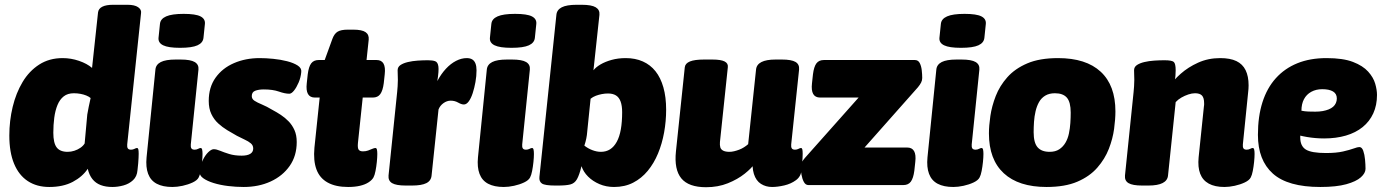

<svg xmlns="http://www.w3.org/2000/svg" viewBox="-20 -774 5801 803"><path d="M186 8Q134 8 96.5 -16.5Q59 -41 39 -89Q19 -137 19 -207Q19 -269 33 -327Q47 -385 74.5 -431Q102 -477 144 -504Q186 -531 242 -531Q277 -531 310.5 -519.5Q344 -508 365 -490L390 -722Q392 -738 408 -746Q424 -754 453 -754H513Q543 -754 557.5 -744Q572 -734 570 -720L512 -170Q511 -159 514.5 -153.5Q518 -148 528 -148Q536 -148 542.5 -151.5Q549 -155 553 -155Q557 -155 558.5 -149.5Q560 -144 560 -131Q560 -124 559.5 -114Q559 -104 558 -91Q557 -78 555 -62Q553 -36 536.5 -20.5Q520 -5 496.5 1.5Q473 8 450 8Q422 8 401 0Q380 -8 366.5 -25Q353 -42 347 -68Q325 -35 284.5 -13.5Q244 8 186 8ZM263 -139Q277 -139 291 -143.5Q305 -148 316.5 -156Q328 -164 334 -174L345 -295Q347 -309 351 -327Q355 -345 359 -364Q352 -370 341 -374.5Q330 -379 316.5 -381.5Q303 -384 289 -384Q263 -384 246.5 -371Q230 -358 220.5 -335Q211 -312 207 -282Q203 -252 203 -219Q203 -176 217 -157.5Q231 -139 263 -139Z M701 8Q661 8 635.5 -5.5Q610 -19 599.5 -47Q589 -75 593 -116L630 -483Q632 -504 652.5 -514.5Q673 -525 715 -525H735Q777 -525 794.5 -514.5Q812 -504 810 -483L778 -170Q777 -159 780.5 -153.5Q784 -148 794 -148Q802 -148 808.5 -151.5Q815 -155 819 -155Q824 -155 825.5 -148Q827 -141 827 -130Q827 -116 825 -96.5Q823 -77 819.5 -59Q816 -41 811 -32Q805 -20 786 -11Q767 -2 744 3Q721 8 701 8ZM733 -574Q684 -574 662.5 -584.5Q641 -595 643 -616L649 -674Q651 -695 675 -705.5Q699 -716 748 -716Q798 -716 818.5 -705.5Q839 -695 837 -674L831 -616Q829 -595 806 -584.5Q783 -574 733 -574Z M999 8Q967 8 934 4Q901 0 873.5 -8.5Q846 -17 829.5 -29Q813 -41 815 -57Q818 -83 828 -104Q838 -125 851 -137.5Q864 -150 874 -150Q885 -150 900.5 -143.5Q916 -137 938.5 -130Q961 -123 991 -123Q1014 -123 1026.5 -130.5Q1039 -138 1039 -153Q1039 -166 1029 -174.5Q1019 -183 1003.5 -190Q988 -197 971 -206Q951 -217 930.5 -229.5Q910 -242 892.5 -258Q875 -274 864 -297Q853 -320 853 -352Q853 -409 881.5 -449Q910 -489 958.5 -510Q1007 -531 1066 -531Q1092 -531 1122.5 -528Q1153 -525 1180.5 -518Q1208 -511 1225 -500Q1242 -489 1240 -473Q1238 -450 1229 -429Q1220 -408 1209.5 -395Q1199 -382 1190 -382Q1172 -382 1146.5 -391Q1121 -400 1083 -400Q1062 -400 1047.5 -394.5Q1033 -389 1033 -372Q1033 -360 1044.5 -352.5Q1056 -345 1075.5 -337Q1095 -329 1120 -314Q1137 -305 1154.5 -293.5Q1172 -282 1187 -266.5Q1202 -251 1211.5 -230Q1221 -209 1221 -180Q1221 -122 1191.5 -80Q1162 -38 1112 -15Q1062 8 999 8Z M1436 8Q1384 8 1350.5 -10.5Q1317 -29 1303.5 -65.5Q1290 -102 1295 -156L1317 -366H1297Q1256 -366 1263 -426L1267 -463Q1271 -495 1281.5 -509Q1292 -523 1313 -523H1338L1370 -611Q1378 -633 1392 -641.5Q1406 -650 1435 -650H1457Q1494 -650 1509 -639.5Q1524 -629 1522 -608L1513 -523H1555Q1596 -523 1589 -463L1585 -426Q1581 -395 1570.5 -380.5Q1560 -366 1539 -366H1497L1477 -176Q1475 -155 1480 -148Q1485 -141 1498 -141Q1510 -141 1519.5 -144.5Q1529 -148 1537 -151.5Q1545 -155 1550 -155Q1555 -155 1556.5 -148Q1558 -141 1558 -130Q1558 -116 1556 -96.5Q1554 -77 1550.5 -59Q1547 -41 1542 -32Q1536 -21 1521.5 -11.5Q1507 -2 1485.5 3Q1464 8 1436 8Z M1677 2Q1637 2 1620 -8Q1603 -18 1605 -40L1641 -389Q1642 -397 1643 -413Q1644 -429 1644 -440Q1644 -450 1643.5 -459.5Q1643 -469 1643 -480Q1643 -494 1655 -502Q1667 -510 1686 -514.5Q1705 -519 1727 -520.5Q1749 -522 1770 -522Q1789 -522 1800 -518Q1811 -514 1813.5 -496Q1816 -478 1809 -435Q1825 -465 1845 -486.5Q1865 -508 1887.5 -519.5Q1910 -531 1932 -531Q1946 -531 1955 -525.5Q1964 -520 1968.5 -508.5Q1973 -497 1973 -480Q1973 -456 1968.5 -431Q1964 -406 1957 -384.5Q1950 -363 1940.5 -350Q1931 -337 1920 -337Q1910 -337 1896 -345Q1882 -353 1865 -353Q1849 -353 1834.5 -342.5Q1820 -332 1814 -316L1785 -40Q1783 -18 1763 -8Q1743 2 1703 2Z M2087 8Q2047 8 2021.5 -5.5Q1996 -19 1985.5 -47Q1975 -75 1979 -116L2016 -483Q2018 -504 2038.5 -514.5Q2059 -525 2101 -525H2121Q2163 -525 2180.5 -514.5Q2198 -504 2196 -483L2164 -170Q2163 -159 2166.5 -153.5Q2170 -148 2180 -148Q2188 -148 2194.5 -151.5Q2201 -155 2205 -155Q2210 -155 2211.5 -148Q2213 -141 2213 -130Q2213 -116 2211 -96.5Q2209 -77 2205.5 -59Q2202 -41 2197 -32Q2191 -20 2172 -11Q2153 -2 2130 3Q2107 8 2087 8ZM2119 -574Q2070 -574 2048.5 -584.5Q2027 -595 2029 -616L2035 -674Q2037 -695 2061 -705.5Q2085 -716 2134 -716Q2184 -716 2204.5 -705.5Q2225 -695 2223 -674L2217 -616Q2215 -595 2192 -584.5Q2169 -574 2119 -574Z M2548 8Q2515 8 2487 -4Q2459 -16 2439.5 -35.5Q2420 -55 2412 -79Q2403 -42 2393 -24.5Q2383 -7 2365 -2.5Q2347 2 2314 2H2302Q2259 2 2246.5 -6.5Q2234 -15 2236 -34L2307 -712Q2309 -733 2329.5 -743.5Q2350 -754 2392 -754H2413Q2454 -754 2471.5 -743.5Q2489 -733 2487 -712L2462 -480Q2472 -493 2491.5 -504.5Q2511 -516 2538 -523.5Q2565 -531 2597 -531Q2637 -531 2668.5 -517Q2700 -503 2721.5 -476Q2743 -449 2754.5 -408.5Q2766 -368 2766 -315Q2766 -267 2757.5 -220Q2749 -173 2732 -132Q2715 -91 2689 -59.5Q2663 -28 2628 -10Q2593 8 2548 8ZM2493 -139Q2515 -139 2531.5 -149.5Q2548 -160 2559.5 -181Q2571 -202 2576.5 -233Q2582 -264 2582 -305Q2582 -332 2575.5 -349.5Q2569 -367 2556 -375Q2543 -383 2523 -383Q2510 -383 2497 -380.5Q2484 -378 2472 -373.5Q2460 -369 2450 -361L2436 -224Q2435 -209 2432 -194.5Q2429 -180 2424 -165Q2439 -153 2457.5 -146Q2476 -139 2493 -139Z M2933 9Q2860 9 2829.5 -28Q2799 -65 2807 -141L2844 -493Q2846 -509 2865.5 -517Q2885 -525 2925 -525H2959Q2995 -525 3010.5 -517Q3026 -509 3024 -493L2991 -180Q2990 -167 2992.5 -158Q2995 -149 3004.5 -144Q3014 -139 3031 -139Q3040 -139 3050.5 -141.5Q3061 -144 3071.5 -148Q3082 -152 3091.5 -158Q3101 -164 3109 -171L3142 -483Q3146 -525 3224 -525H3250Q3290 -525 3307 -515Q3324 -505 3322 -483L3289 -170Q3288 -159 3291.5 -153.5Q3295 -148 3305 -148Q3313 -148 3319.5 -151.5Q3326 -155 3330 -155Q3334 -155 3335.5 -149.5Q3337 -144 3337 -131Q3337 -124 3336.5 -114Q3336 -104 3335 -91Q3334 -78 3332 -62Q3330 -36 3309 -20.5Q3288 -5 3260 1.5Q3232 8 3209 8Q3183 8 3162.5 -5Q3142 -18 3133 -46.5Q3124 -75 3129 -122L3137 -91Q3124 -71 3094.5 -47.5Q3065 -24 3024 -7.5Q2983 9 2933 9Z M3361 0Q3349 0 3342 -13Q3335 -26 3332 -43.5Q3329 -61 3329 -76Q3329 -87 3334 -96Q3339 -105 3346 -113L3659 -465L3718 -366H3410Q3369 -366 3376 -426L3380 -463Q3384 -495 3394.5 -509Q3405 -523 3426 -523H3806Q3820 -523 3826.5 -510.5Q3833 -498 3835 -480.5Q3837 -463 3837 -448Q3837 -438 3832.5 -429Q3828 -420 3819 -409L3508 -58L3449 -157H3774Q3815 -157 3808 -97L3804 -60Q3800 -29 3789.5 -14.5Q3779 0 3758 0Z M3967 8Q3927 8 3901.5 -5.5Q3876 -19 3865.5 -47Q3855 -75 3859 -116L3896 -483Q3898 -504 3918.5 -514.5Q3939 -525 3981 -525H4001Q4043 -525 4060.5 -514.5Q4078 -504 4076 -483L4044 -170Q4043 -159 4046.5 -153.5Q4050 -148 4060 -148Q4068 -148 4074.5 -151.5Q4081 -155 4085 -155Q4090 -155 4091.5 -148Q4093 -141 4093 -130Q4093 -116 4091 -96.5Q4089 -77 4085.5 -59Q4082 -41 4077 -32Q4071 -20 4052 -11Q4033 -2 4010 3Q3987 8 3967 8ZM3999 -574Q3950 -574 3928.5 -584.5Q3907 -595 3909 -616L3915 -674Q3917 -695 3941 -705.5Q3965 -716 4014 -716Q4064 -716 4084.5 -705.5Q4105 -695 4103 -674L4097 -616Q4095 -595 4072 -584.5Q4049 -574 3999 -574Z M4357 8Q4240 8 4178 -49.5Q4116 -107 4116 -216Q4116 -248 4122 -289Q4128 -330 4144.5 -372.5Q4161 -415 4193 -451Q4225 -487 4276.5 -509Q4328 -531 4405 -531Q4522 -531 4583.5 -474Q4645 -417 4645 -308Q4645 -276 4639.5 -235Q4634 -194 4617.5 -151.5Q4601 -109 4569 -72.5Q4537 -36 4485.5 -14Q4434 8 4357 8ZM4370 -139Q4394 -139 4410 -149.5Q4426 -160 4436 -177Q4446 -194 4450.5 -215.5Q4455 -237 4456.5 -259.5Q4458 -282 4458 -303Q4458 -347 4442 -365.5Q4426 -384 4392 -384Q4368 -384 4351.5 -374Q4335 -364 4325.5 -347Q4316 -330 4311 -308.5Q4306 -287 4304.5 -264.5Q4303 -242 4303 -221Q4303 -177 4319.5 -158Q4336 -139 4370 -139Z M5101 8Q5061 8 5035.5 -6Q5010 -20 4999.5 -47.5Q4989 -75 4993 -116L5015 -328Q5016 -332 5016 -335.5Q5016 -339 5016 -342Q5016 -365 5007 -374.5Q4998 -384 4978 -384Q4965 -384 4950 -379Q4935 -374 4921 -366Q4907 -358 4897 -347L4865 -40Q4861 2 4783 2H4757Q4717 2 4700 -8Q4683 -18 4685 -40L4721 -389Q4722 -397 4723 -413Q4724 -429 4724 -440Q4724 -450 4723.5 -459.5Q4723 -469 4723 -480Q4723 -494 4735 -502Q4747 -510 4766 -514.5Q4785 -519 4807 -520.5Q4829 -522 4850 -522Q4881 -522 4889 -515Q4897 -508 4897 -480Q4897 -456 4893 -432.5Q4889 -409 4882 -397L4871 -413Q4887 -438 4918 -465.5Q4949 -493 4991 -512Q5033 -531 5083 -531Q5125 -531 5151 -518.5Q5177 -506 5189.5 -480.5Q5202 -455 5202 -417Q5202 -410 5201.5 -402.5Q5201 -395 5200 -387L5178 -170Q5177 -159 5180.5 -153.5Q5184 -148 5194 -148Q5202 -148 5208.5 -151.5Q5215 -155 5219 -155Q5224 -155 5225.5 -148Q5227 -141 5227 -130Q5227 -116 5225 -96.5Q5223 -77 5219.5 -59Q5216 -41 5211 -32Q5205 -20 5186 -11Q5167 -2 5144 3Q5121 8 5101 8Z M5502 8Q5366 8 5303.5 -48Q5241 -104 5241 -210Q5241 -287 5260 -346.5Q5279 -406 5316 -447Q5353 -488 5406 -509.5Q5459 -531 5528 -531Q5597 -531 5638.5 -515Q5680 -499 5702 -474.5Q5724 -450 5731.5 -424Q5739 -398 5739 -377Q5739 -334 5723.5 -300Q5708 -266 5679 -242.5Q5650 -219 5609 -207Q5568 -195 5518 -195Q5482 -195 5446.5 -201Q5411 -207 5379 -218L5421 -266Q5419 -250 5418.5 -233Q5418 -216 5418 -199Q5418 -163 5441.5 -148.5Q5465 -134 5526 -134Q5569 -134 5597 -140.5Q5625 -147 5641.5 -153Q5658 -159 5665 -159Q5676 -159 5681.5 -143.5Q5687 -128 5689 -106.5Q5691 -85 5691 -68Q5691 -50 5671.5 -32.5Q5652 -15 5610.5 -3.5Q5569 8 5502 8ZM5481 -307Q5498 -307 5512 -309.5Q5526 -312 5537 -316.5Q5548 -321 5555.5 -327.5Q5563 -334 5567 -343Q5571 -352 5571 -362Q5571 -382 5555 -391.5Q5539 -401 5510 -401Q5484 -401 5464 -390Q5444 -379 5433.5 -359Q5423 -339 5423 -311Q5437 -308 5452 -307.5Q5467 -307 5481 -307Z"/></svg>

Font: Asap Black
Style: Italic
Weight: 900
Italic angle: -6°
Designer: Pablo Cosgaya
Foundry: Omnibus-Type
Version: Version 3.001